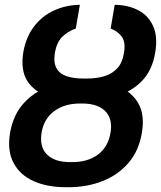

<svg xmlns="http://www.w3.org/2000/svg" viewBox="-20 -780 679 810"><path d="M332 -438.5H342.8Q420.9 -439 478.5 -415.5Q536.1 -392.1 563.7 -343.8Q591.3 -295.4 578.6 -220.2Q566.4 -144.5 522.5 -93.3Q478.5 -42 412.8 -16.1Q347.2 9.8 268.6 9.8H257.8Q179.2 9.8 121.8 -15.9Q64.5 -41.5 37.1 -92.8Q9.8 -144 22.5 -219.7Q35.6 -294.9 79.1 -343.5Q122.6 -392.1 188 -415.5Q253.4 -439 332 -438.5ZM327.1 -343.3H316.9Q252 -343.3 208.5 -311Q165 -278.8 155.3 -219.7Q146 -160.6 178 -128.4Q210 -96.2 274.9 -96.2H286.1Q351.1 -96.2 393.8 -128.4Q436.5 -160.6 446.3 -220.2Q456.1 -278.8 424.1 -311Q392.1 -343.3 327.1 -343.3ZM346.7 -448.7Q387.7 -448.7 420.7 -458.7Q453.6 -468.8 475.1 -492.2Q496.6 -515.6 502.9 -556.6Q510.7 -600.6 494.6 -624Q478.5 -647.5 446.8 -659.7L463.9 -759.8Q522.5 -758.8 564.9 -735.8Q607.4 -712.9 626.7 -668.5Q646 -624 634.8 -558.6Q622.6 -483.4 578.9 -438.5Q535.2 -393.6 470.7 -374Q406.2 -354.5 330.6 -354H314.9Q240.2 -354.5 182.1 -374Q124 -393.6 95.2 -438.5Q66.4 -483.4 78.1 -558.6Q89.4 -623.5 123.3 -668Q157.2 -712.4 207.5 -735.6Q257.8 -758.8 316.9 -759.8L299.8 -659.7Q265.1 -647.5 241.9 -624Q218.8 -600.6 211.4 -556.6Q205.1 -515.6 218.5 -491.9Q231.9 -468.3 261.2 -458.5Q290.5 -448.7 331.1 -448.7Z"/></svg>

Font: Inter Tight SemiBold
Style: Italic
Weight: 600
Italic angle: -9.39999°
Designer: Rasmus Andersson
Foundry: rsms
Version: Version 3.004